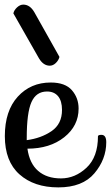

<svg xmlns="http://www.w3.org/2000/svg" viewBox="-20 -810 481 833"><path d="M420 -225Q441 -225 441 -193Q441 -119 389.5 -58Q338 3 233 3Q128 3 64.5 -53.5Q1 -110 1 -219.5Q1 -329 57 -390.5Q113 -452 200 -452Q263 -452 292 -418.5Q321 -385 321 -339Q321 -264 258.5 -214.5Q196 -165 99 -165Q108 -101 145.5 -68.5Q183 -36 244.5 -36Q306 -36 355.5 -82.5Q405 -129 405 -219Q406 -225 420 -225ZM96 -211V-202Q158 -210 203.5 -241Q249 -272 249 -333Q249 -372 232 -392.5Q215 -413 184 -413Q137 -413 116.5 -367Q96 -321 96 -211ZM81 -790Q110 -790 129 -757L238 -563Q234 -548 222 -536.5Q210 -525 196 -525Q168 -525 149 -557L38 -752Q41 -766 54 -778Q67 -790 81 -790Z"/></svg>

Font: Sofia
Style: Regular
Weight: 400
Designer: Paula Nazal and Daniel Hernndez
Foundry: Paula Nazal, Daniel Hernndez
Version: Version 1.001